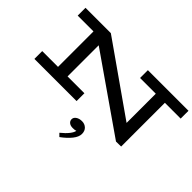

<svg xmlns="http://www.w3.org/2000/svg" viewBox="-184 -1075 1822 1822"><g transform="rotate(45 726.5 -164.5)"><path d="M1447 -581H1235V6L1167 7L405 -523V-105H631V0H65V-105H277V-581H65V-686H405L1113 -189V-581H902V-686H1447ZM757 357 728 328Q775 290 800.5 257Q826 224 829 201Q816 207 786 207Q755 207 737 192.5Q719 178 719 155Q719 131 742.5 114.5Q766 98 803 98Q839 98 863.5 121Q888 144 888 184Q888 224 852.5 268.5Q817 313 757 357Z"/></g></svg>

Font: BioRhyme Expanded
Style: Bold
Weight: 700
Width: 7
Designer: Aoife Mooney
Foundry: Aoife Mooney Type
Version: Version 1.000